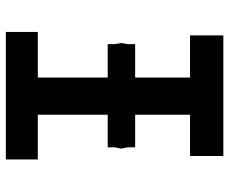

<svg xmlns="http://www.w3.org/2000/svg" viewBox="-82 -682 765 640"><g transform="rotate(90 300.0 -362.5)"><path d="M87 -106.5H239V-339.5H127.5V-363.5L124 -385L127.5 -406.5V-431H239V-614H98.5V-725H500.5V-614H363V-431H471.5V-406.5L476 -385L471.5 -363.5V-339.5H363V-106.5H512V0H87Z"/></g></svg>

Font: JuliaMono
Style: Bold
Weight: 700
Monospace: yes
Designer: cormullion
Foundry: corm
Version: Version 0.055; ttfautohint (v1.8.4)